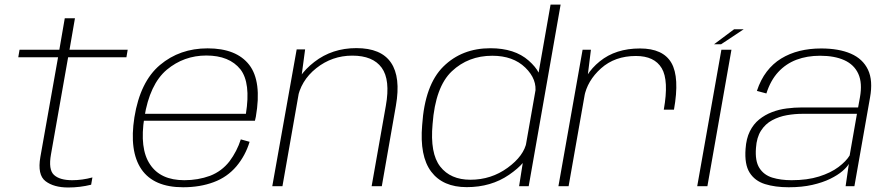

<svg xmlns="http://www.w3.org/2000/svg" viewBox="-20 -805 3845 830"><path d="M275 5.5Q326 5.5 374 -6.5L379.5 -38Q335.5 -26 292 -26Q238 -26 213.2 -49Q188.5 -72 200.5 -138.5L274.5 -557.5H526.5L532 -590H280.5L304 -726H260L236.5 -590H64.5L59 -557.5H231L154.5 -126.5Q141 -49 176.8 -21.8Q212.5 5.5 275 5.5Z M771.5 4.5 777 -26Q673.5 -26 628.5 -94.5Q582.5 -162.5 604 -297.5Q627 -441 701 -503.5Q775 -565 872 -565Q971.5 -565 1019.5 -505Q1064.5 -446.5 1043 -313H599.5L594 -283H1082Q1084.5 -292 1086 -300.5Q1112.5 -453 1057.5 -524.5Q1002 -596 877.5 -596Q757 -596 671.5 -524Q586 -452 561 -298Q538 -151.5 591.5 -73Q645 4.5 771.5 4.5ZM777 -26 771.5 4.5Q844.5 4.5 903.5 -17.5Q962 -39 1002 -86Q1041 -132.5 1059 -192L1021 -202.5Q1004.5 -151 972 -107.5Q938.5 -64.5 888 -45Q836 -26 777 -26Z M1157 0H1201L1280 -449.5L1299 -591.5H1262.5ZM1586.5 0H1630.5L1691.5 -348.5Q1713 -471.5 1670.2 -534.2Q1627.5 -597 1520.5 -597Q1416 -597 1338.8 -537.2Q1261.5 -477.5 1248 -402L1265 -373Q1279 -456 1347.2 -510.2Q1415.5 -564.5 1503 -564.5Q1592 -564.5 1630 -512.2Q1668 -460 1648 -348Z M2224 0H2265.5L2403.5 -785H2360L2241.5 -111ZM1997.5 4Q2103 4 2180.8 -49.5Q2258.5 -103 2267.5 -152L2256.5 -192Q2245.5 -131.5 2174.5 -79.8Q2103.5 -28 2013.5 -28Q1927.5 -28 1883 -85Q1838.5 -142 1850 -268.5Q1862 -429.5 1933.2 -496.8Q2004.5 -564 2108 -564Q2198 -564 2250.8 -512.8Q2303.5 -461.5 2293.5 -401L2317 -440.5Q2326 -489.5 2265.5 -543Q2205 -596.5 2100 -596.5Q1977 -596.5 1896.8 -517.5Q1816.5 -438.5 1805 -264.5Q1793.5 -130 1844 -63Q1894.5 4 1997.5 4Z M2849.5 -331H2893.5Q2918.5 -470.5 2882.5 -533Q2846.5 -595.5 2746.5 -595.5Q2641.5 -595.5 2572.8 -539.8Q2504 -484 2490.5 -406.5L2505.5 -386Q2518.5 -456 2578.2 -509.5Q2638 -563 2729 -563Q2809 -563 2840.5 -510.2Q2872 -457.5 2849.5 -331ZM2394 0H2438L2517 -448.5L2534.5 -590H2498.5Z M2994 0H3038L3142 -590H3098.5ZM3066.5 -613.5H3097L3195 -678.5H3153.5Z M3389.5 4.5Q3447 4.5 3491.8 -5.8Q3536.5 -16 3569 -32Q3601.5 -48 3621.5 -65.2Q3641.5 -82.5 3649.5 -96.5L3635.5 0H3673.5L3741 -383Q3754.5 -457 3732.2 -503.8Q3710 -550.5 3658.2 -573Q3606.5 -595.5 3529.5 -595.5Q3480 -595.5 3436.5 -584.8Q3393 -574 3357 -552Q3321 -530 3294.5 -495.2Q3268 -460.5 3252 -412L3293 -401Q3311 -457.5 3344.2 -493.5Q3377.5 -529.5 3423.2 -546.8Q3469 -564 3525 -564Q3587.5 -564 3630 -544.8Q3672.5 -525.5 3690.5 -485.8Q3708.5 -446 3697.5 -384.5L3689.5 -340.5H3446.5Q3414.5 -340.5 3381 -336.2Q3347.5 -332 3317 -320.2Q3286.5 -308.5 3261.8 -288.5Q3237 -268.5 3221.5 -237.2Q3206 -206 3203 -161.5Q3198 -94.5 3220.5 -58.8Q3243 -23 3287 -9.2Q3331 4.5 3389.5 4.5ZM3402 -26Q3355 -26 3318.5 -37.2Q3282 -48.5 3262.8 -78.8Q3243.5 -109 3248 -165.5Q3251 -211 3269.8 -240.2Q3288.5 -269.5 3318 -285.2Q3347.5 -301 3381.5 -307Q3415.5 -313 3449.5 -313H3684.5L3653 -133Q3638 -108 3604.8 -83Q3571.5 -58 3520.8 -42Q3470 -26 3402 -26Z"/></svg>

Font: Anybody SemiExpanded ExtraLight
Style: Italic
Weight: 250
Width: 6
Italic angle: -10°
Version: Version 1.113;gftools[0.9.25]